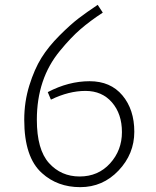

<svg xmlns="http://www.w3.org/2000/svg" viewBox="-20 -760 644 792"><path d="M132 -266Q132 -143 182 -87.5Q232 -32 308.5 -32Q385 -32 434 -86Q483 -140 483 -215Q483 -290 442 -337.5Q401 -385 332.5 -385Q264 -385 190 -349L177 -380Q263 -425 349.5 -425Q436 -425 485 -366.5Q534 -308 534 -216.5Q534 -125 469 -56.5Q404 12 311 12Q217 12 153 -46Q80 -111 80 -266Q80 -340 101 -407.5Q122 -475 151 -521.5Q180 -568 225.5 -613.5Q271 -659 304.5 -684.5Q338 -710 383 -740L404 -708Q352 -674 312 -639.5Q272 -605 227 -550Q132 -435 132 -266Z"/></svg>

Font: Julius Sans One
Style: Regular
Weight: 400
Designer: Luciano Vergara
Foundry: LatinoType
Version: Version 1.001